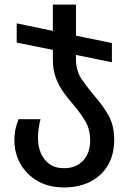

<svg xmlns="http://www.w3.org/2000/svg" viewBox="-20 -569 563 839"><path d="M312 -310Q312 -259 337.5 -222Q363 -185 396 -146Q429 -109 454 -65Q479 -21 479 43Q479 105 452.5 151.5Q426 198 376.5 224Q327 250 260 250Q192 250 143.5 221.5Q95 193 69 146.5Q43 100 43 46Q43 15 48 -6.5Q53 -28 61 -48H157Q152 -30 149 -8.5Q146 13 146 37Q146 70 158 99Q170 128 195 147Q220 166 260 166Q313 166 343.5 132.5Q374 99 374 46Q374 -4 352.5 -40Q331 -76 302 -110Q279 -136 258 -165Q237 -194 224 -229Q211 -264 211 -309V-351L53 -383V-467L211 -434V-549H312V-413L469 -381V-297L312 -329Z"/></svg>

Font: Noto Sans Georgian SemiCondensed Medium
Style: Regular
Weight: 500
Width: 4
Designer: Monotype Design Team, Akaki Razmadze
Foundry: Google LLC
Version: Version 2.005; ttfautohint (v1.8.4.7-5d5b)